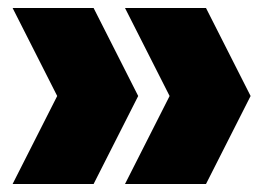

<svg xmlns="http://www.w3.org/2000/svg" viewBox="-20 -525 678 480"><path d="M11.5 -65 123 -285 11.5 -505H214L325.5 -285L214 -65ZM292.5 -65 404 -285 292.5 -505H495L606.5 -285L495 -65Z"/></svg>

Font: Encode Sans SemiCondensed SemiCondensed Black
Style: Regular
Weight: 900
Width: 4
Designer: Multiple Designers
Foundry: Impallari Type
Version: Version 3.000; ttfautohint (v1.8.3) -l 8 -r 50 -G 200 -x 14 